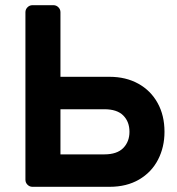

<svg xmlns="http://www.w3.org/2000/svg" viewBox="-20 -720 683 740"><path d="M186 -700H105C97.7 -700 91.3 -697.3 86 -692C80.7 -686.7 78 -680.3 78 -673V-27C78 -19.7 80.7 -13.3 86 -8C91.3 -2.7 97.7 0 105 0H402C446 0 484 -9.3 516 -28C548 -46.7 572.3 -72.2 589 -104.5C605.7 -136.8 614 -172.7 614 -212C614 -254 605.2 -291 587.5 -323C569.8 -355 545 -379.8 513 -397.5C481 -415.2 444 -424 402 -424H213V-673C213 -680.3 210.3 -686.7 205 -692C199.7 -697.3 193.3 -700 186 -700ZM382 -125H213V-299H382C414.7 -299 439 -291 455 -275C471 -259 479 -238 479 -212C479 -186.7 471 -165.8 455 -149.5C439 -133.2 414.7 -125 382 -125Z"/></svg>

Font: Rubik
Style: Regular
Weight: 500
Designer: Hubert & Fischer
Foundry: Hubert & Fischer
Version: Version 1.100